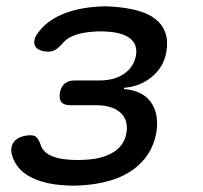

<svg xmlns="http://www.w3.org/2000/svg" viewBox="-20 -578 640 606"><path d="M99 -473Q126 -511 174.5 -532Q223 -553 288 -557Q300 -558 311.5 -558Q323 -558 335 -557Q380 -554 414.5 -544.5Q449 -535 471 -517.5Q493 -500 502 -474.5Q511 -449 505 -414Q497 -367 460 -336Q423 -305 372 -301L371 -297Q431 -292 457 -254.5Q483 -217 473 -157Q466 -120 446.5 -90.5Q427 -61 396.5 -40Q366 -19 326 -7.5Q286 4 238 7Q225 8 211 8Q197 8 185 7Q115 3 71.5 -22Q28 -47 17 -92Q14 -105 17 -116Q20 -127 27.5 -134.5Q35 -142 48 -146.5Q61 -151 77 -151Q83 -151 87.5 -149.5Q92 -148 95.5 -144.5Q99 -141 102 -135.5Q105 -130 108 -122Q114 -100 138 -88Q162 -76 199 -74Q212 -73 225.5 -73Q239 -73 252 -74Q305 -77 338.5 -98Q372 -119 379 -158Q386 -199 360 -222.5Q334 -246 282 -246H201Q182 -246 174 -255.5Q166 -265 169 -285Q173 -305 184.5 -314.5Q196 -324 215 -324H293Q341 -324 371.5 -345Q402 -366 409 -402Q415 -437 391.5 -456Q368 -475 321 -478Q309 -479 297.5 -479Q286 -479 274 -478Q242 -476 217.5 -467.5Q193 -459 179 -443Q172 -435 166 -429.5Q160 -424 155 -421Q150 -418 144.5 -416.5Q139 -415 134 -415Q118 -415 107 -419.5Q96 -424 91.5 -431.5Q87 -439 88.5 -450Q90 -461 99 -473Z"/></svg>

Font: Maple Mono
Style: Italic
Weight: 400
Italic angle: -10°
Monospace: yes
Designer: subframe7536
Version: Version 7.300